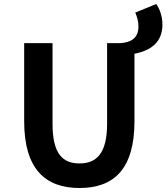

<svg xmlns="http://www.w3.org/2000/svg" viewBox="-20 -927 833 961"><path d="M762 -907 657 -864C665 -846 673 -821 673 -795C673 -731 629 -714 581 -711H516V-307C516 -158 462 -109 378 -109C293 -109 243 -158 243 -307V-711H101V-320C101 -83 205 14 378 14C552 14 653 -83 653 -320V-658C737 -674 793 -717 793 -804C793 -846 779 -883 762 -907Z"/></svg>

Font: Spoqa Han Sans Neo Bold
Style: Bold
Weight: 700
Designer: [Spoqa Han Sans Neo] Dong-huui Kim  Younghwa Kang  Yujin Lee  [Noto Sans] Ryoko NISHIZUKA  (kana & ideographs); Paul D. 
Foundry: Spoqa (http://www.spoqa-han-sans.com)
Version: Version 1.100;hotconv 1.0.109;makeotfexe 2.5.65596